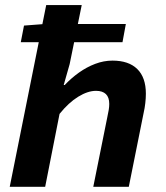

<svg xmlns="http://www.w3.org/2000/svg" viewBox="-20 -720 640 740"><path d="M17.5 0 158.1 -700.5H295L248.5 -473L225.6 -392.5H229.6Q254.5 -418.9 284.3 -440.2Q314 -461.4 347 -473.9Q379.9 -486.4 413.5 -486.4Q476.1 -486.4 509.1 -453.9Q542.2 -421.4 542.2 -358.9Q542.2 -341.5 540 -322.5Q537.9 -303.5 533.6 -284.9L476.4 0H339.5L393.5 -268Q396.8 -283.7 399 -296.1Q401.1 -308.5 401.1 -319.4Q401.1 -344.9 388.1 -357.4Q375.1 -369.9 350.1 -369.9Q318.4 -369.9 281.4 -347.2Q244.4 -324.5 209.5 -281L154.1 0ZM60.1 -557.3 72.5 -621.4 151 -627.4H465L452.1 -557.3Z"/></svg>

Font: SourceCodeVF
Style: Italic
Weight: 200
Italic angle: -11°
Monospace: yes
Designer: Paul D. Hunt, Teo Tuominen
Foundry: Adobe
Version: Version 1.026;hotconv 1.1.0;makeotfexe 2.6.0